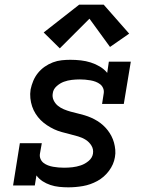

<svg xmlns="http://www.w3.org/2000/svg" viewBox="-20 -794 640 822"><path d="M272 8Q253 8 233.5 6Q214 4 196 -2Q178 -8 162.5 -18Q147 -28 136 -43L129 0H36L65 -181H159L151 -136Q149 -124 153.5 -113.5Q158 -103 166.5 -96.5Q175 -90 185.5 -86Q196 -82 207.5 -80Q219 -78 230.5 -77Q242 -76 254 -76Q272 -76 290 -78Q308 -80 326 -86Q344 -92 359.5 -105Q375 -118 378 -136Q381 -155 371.5 -170.5Q362 -186 347 -195.5Q332 -205 314.5 -210Q297 -215 279.5 -219.5Q262 -224 245 -228.5Q228 -233 212 -240.5Q196 -248 181 -258Q166 -268 154 -280Q142 -292 132.5 -307Q123 -322 117.5 -338.5Q112 -355 110 -373.5Q108 -392 111 -411Q115 -430 122.5 -448Q130 -466 142.5 -481.5Q155 -497 171.5 -508.5Q188 -520 206.5 -527Q225 -534 244 -536Q263 -538 281 -538Q304 -538 326 -535.5Q348 -533 368.5 -526.5Q389 -520 407.5 -509Q426 -498 439 -482L446 -530H540L510 -349H417L424 -394Q426 -406 421.5 -416.5Q417 -427 408.5 -433.5Q400 -440 389.5 -444Q379 -448 367.5 -450Q356 -452 344.5 -453Q333 -454 322 -454Q305 -454 287.5 -452Q270 -450 253.5 -444Q237 -438 222.5 -425Q208 -412 206 -395Q203 -379 209.5 -365Q216 -351 227.5 -341.5Q239 -332 253.5 -326Q268 -320 282.5 -316Q297 -312 312 -308.5Q327 -305 342 -300.5Q357 -296 370.5 -290Q384 -284 397 -276Q410 -268 421 -258Q432 -248 441 -236.5Q450 -225 457 -211.5Q464 -198 468 -183.5Q472 -169 473.5 -153Q475 -137 472 -121Q467 -90 446.5 -62.5Q426 -35 396.5 -19Q367 -3 335.5 2.5Q304 8 273 8Q273 8 272.5 8Q272 8 272 8ZM236 -587 167 -655 319 -774H424L533 -650L451 -593L363 -714Z"/></svg>

Font: Iosevka Curly Slab MdExObl
Style: Regular
Weight: 500
Width: 7
Italic angle: -9°
Monospace: yes
Designer: Belleve Invis
Foundry: Belleve Invis
Version: Version 11.1.0; ttfautohint (v1.8.3)